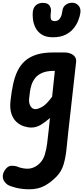

<svg xmlns="http://www.w3.org/2000/svg" viewBox="-26 -926 617 1409"><path d="M51 -186Q58 -251 69.8 -306Q81.5 -361 102.2 -404.5Q123 -448 157 -478.5Q191 -509 241.8 -525Q292.5 -541 364.5 -541H450.5Q471.5 -541 491.2 -533.2Q511 -525.5 523 -510Q535 -494.5 532.5 -471L475 43Q468 108 462 168Q456 228 441.2 278.8Q426.5 329.5 392 366.5Q349 411.5 301.5 437.2Q254 463 190.5 463Q134.5 463 90 451.5Q45.5 440 29 429Q17 421 6.5 406.5Q-4 392 -5.5 371.5Q-7 351 7 326.5Q28.5 291 59.2 290.5Q90 290 117.5 303Q125.5 306 143 309Q160.5 312 176 312Q200.5 312 224.2 301.2Q248 290.5 268.5 269Q291.5 245.5 303 208.2Q314.5 171 320.2 125.2Q326 79.5 331 31L340.5 -60Q310 -32.5 275.5 -11.2Q241 10 204.5 10Q178.5 10 149.5 0.8Q120.5 -8.5 95.8 -30.5Q71 -52.5 58 -90.5Q45 -128.5 51 -186ZM187.5 -200.5Q185 -167 198.5 -146Q212 -125 233.5 -125Q254 -125 285.2 -143Q316.5 -161 356.5 -216.5L376.5 -406H371Q318.5 -406 285 -391.8Q251.5 -377.5 232.8 -354Q214 -330.5 205.2 -303Q196.5 -275.5 193.2 -248.5Q190 -221.5 187.5 -200.5ZM362 -652.5Q310.5 -652.5 279.8 -672.8Q249 -693 234 -723.8Q219 -754.5 215.5 -786.5Q212 -818.5 215 -842.5Q220.5 -875 240.5 -890Q260.5 -905 288 -905Q325 -905 337.8 -884.5Q350.5 -864 348 -843Q344 -812.5 345.5 -797Q347 -781.5 354.8 -776.2Q362.5 -771 376 -771Q388.5 -771 399.8 -777.2Q411 -783.5 419.8 -800.8Q428.5 -818 432.5 -850Q436.5 -876.5 456.8 -891.2Q477 -906 504 -906Q531.5 -906 550.2 -885Q569 -864 563.5 -829.5Q560 -806 548.2 -775.8Q536.5 -745.5 513.8 -717.2Q491 -689 454 -670.8Q417 -652.5 362 -652.5Z"/></svg>

Font: Edu NSW ACT Hand Pre
Style: Regular
Weight: 400
Designer: Tina and Corey Anderson, Eben Sorkin, Mirko Velimirovic
Foundry: Sorkin Type Co.
Version: Version 2.000